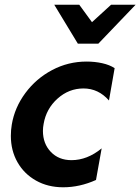

<svg xmlns="http://www.w3.org/2000/svg" viewBox="-20 -783 595 814"><path d="M347 -522Q269 -522 201 -486Q133 -450 87.5 -388.5Q42 -327 30 -255Q26 -232 26 -207Q26 -145 54 -95.5Q82 -46 132.5 -17.5Q183 11 248 11Q318 11 387 -20L411 -154Q350 -104 283 -104Q229 -104 195.5 -139Q162 -174 162 -228Q162 -243 165 -258Q176 -322 224 -365Q272 -408 334 -408Q397 -408 442 -357L466 -494Q445 -508 413.5 -515Q382 -522 347 -522ZM451 -763 370 -689 316 -763H210L310 -598H397L555 -763Z"/></svg>

Font: Geom SemiBold
Style: Bold Italic
Weight: 600
Italic angle: -10°
Version: Version 1.102